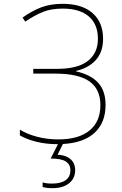

<svg xmlns="http://www.w3.org/2000/svg" viewBox="-20 -744 640 1004"><path d="M309 9 281 65Q324 67 348.5 88Q373 109 373 146Q373 189 341 214.5Q309 240 254 240Q225 240 203 234V210Q223 216 251 216Q299 216 323.5 198Q348 180 348 147Q348 115 323.5 100Q299 85 245 85L283 10H282Q222 10 171 -2.5Q120 -15 84 -36V-66Q121 -43 173.5 -29Q226 -15 285 -15Q391 -15 448 -61.5Q505 -108 505 -194Q505 -278 447.5 -318.5Q390 -359 270 -359H154V-384H279Q386 -384 439 -425Q492 -466 492 -541Q492 -617 444.5 -658Q397 -699 308 -699Q247 -699 204 -681.5Q161 -664 112 -631L98 -652Q145 -686 194 -705Q243 -724 308 -724Q409 -724 464 -675.5Q519 -627 519 -541Q519 -472 481 -430Q443 -388 377 -373V-371Q454 -354 493 -311.5Q532 -269 532 -195Q532 -103 475 -50Q418 3 309 9Z"/></svg>

Font: Noto Sans Mono UI Thin
Style: Regular
Weight: 250
Monospace: yes
Designer: Monotype Design team
Foundry: Monotype Imaging Inc.
Version: Version 1.000